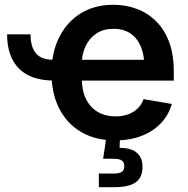

<svg xmlns="http://www.w3.org/2000/svg" viewBox="-20 -568 776 792"><path d="M202.1 -235.8Q106.9 -235.8 58.1 -285.4Q9.3 -335 9.3 -426.3H106Q106 -375.5 127.9 -348.4Q149.9 -321.3 202.1 -321.3ZM455.1 11.2Q374 11.2 314.9 -23.4Q255.9 -58.1 224.1 -120.6Q192.4 -183.1 192.4 -267.6Q192.4 -350.6 223.9 -413.8Q255.4 -477.1 312.7 -512.7Q370.1 -548.3 447.3 -548.3Q498.5 -548.3 543.5 -531.7Q588.4 -515.1 623 -481.2Q657.7 -447.3 677.2 -395.8Q696.8 -344.2 696.8 -273.9V-235.4H250.5V-321.3H633.8L575.2 -296.4Q575.2 -342.3 560.5 -376.7Q545.9 -411.1 517.8 -430.2Q489.7 -449.2 448.2 -449.2Q406.7 -449.2 377.7 -429.9Q348.6 -410.6 333 -377.7Q317.4 -344.7 317.4 -304.2V-245.1Q317.4 -194.8 334.7 -159.7Q352.1 -124.5 383.5 -106.2Q415 -87.9 457 -87.9Q485.4 -87.9 508.3 -96.2Q531.2 -104.5 547.6 -120.4Q564 -136.2 572.3 -159.2L688.5 -139.2Q676.3 -94.2 644.3 -60.3Q612.3 -26.4 564.2 -7.6Q516.1 11.2 455.1 11.2ZM387.7 204.1V147.9H447.8Q472.2 147.9 482.4 140.9Q492.7 133.8 492.7 117.2Q492.7 101.1 482.4 94Q472.2 86.9 447.8 86.9H405.3L421.9 -22H475.1V0L473.1 42Q519.5 41.5 543.7 61.5Q567.9 81.5 567.9 120.1Q567.9 164.1 539.8 184.1Q511.7 204.1 452.6 204.1Z"/></svg>

Font: Inter 17pt SemiBold
Style: Regular
Weight: 600
Version: Version 4.001;git-66647c0bb